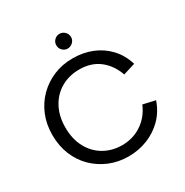

<svg xmlns="http://www.w3.org/2000/svg" viewBox="-196 -1034 1159 1201"><g transform="rotate(-30 383.0 -433.5)"><path d="M391 7Q318 7 255 -19Q192 -45 144 -92Q96 -139 69.5 -204Q43 -269 43 -347Q43 -424 69.5 -488.5Q96 -553 144 -600.5Q192 -648 255 -674Q318 -700 391 -700Q467 -700 530.5 -674.5Q594 -649 640.5 -599.5Q687 -550 709 -478L622 -451Q594 -530 536 -574.5Q478 -619 393 -619Q320 -619 262 -586Q204 -553 170.5 -491.5Q137 -430 137 -347Q137 -264 170 -202.5Q203 -141 261 -107.5Q319 -74 391 -74Q470 -74 532.5 -116Q595 -158 626 -232L714 -212Q690 -142 642 -93.5Q594 -45 529.5 -19Q465 7 391 7ZM397 -768Q376 -768 360.5 -783.5Q345 -799 345 -821Q345 -843 360.5 -858.5Q376 -874 398 -874Q420 -874 435.5 -858Q451 -842 451 -820Q451 -799 435 -783.5Q419 -768 397 -768Z"/></g></svg>

Font: Parkinsans
Style: Regular
Weight: 400
Designer: Red Stone, Indian Type Foundry
Foundry: Indian Type Foundry
Version: Version 1.000